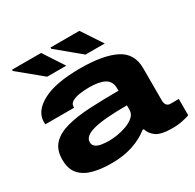

<svg xmlns="http://www.w3.org/2000/svg" viewBox="-160 -897 1096 1081"><g transform="rotate(-30 388.5 -356.5)"><path d="M447 -592 296 -717V-725H484L572 -592ZM198 -592 46 -717V-725H235L322 -592ZM270 12Q204 12 151.5 -1.5Q99 -15 68.5 -49Q38 -83 38 -145Q38 -208 72 -244Q106 -280 169 -297Q232 -314 317.5 -318.5Q403 -323 506 -323V-339Q506 -384 472 -403Q438 -422 372 -422Q339 -422 309.5 -417.5Q280 -413 261 -402Q242 -391 242 -373V-365H55Q54 -372 54 -380Q54 -450 137 -495Q220 -540 382 -540Q530 -540 610 -500Q690 -460 690 -363V-152Q690 -135 698 -124Q706 -113 723 -113H777V-7Q762 -1 731 5.5Q700 12 665 12Q591 12 560.5 -10Q530 -32 521 -64H513Q470 -29 408.5 -8.5Q347 12 270 12ZM322 -105Q344 -105 375.5 -110Q407 -115 436.5 -126Q466 -137 486 -155Q506 -173 506 -198V-228Q357 -228 289 -210Q221 -192 221 -153Q221 -133 235.5 -122.5Q250 -112 273.5 -108.5Q297 -105 322 -105Z"/></g></svg>

Font: Archivo Expanded ExtraBold
Style: Regular
Weight: 800
Width: 7
Designer: Hector Gatti
Foundry: Omnibus-Type
Version: Version 2.001; ttfautohint (v1.8.3)